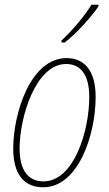

<svg xmlns="http://www.w3.org/2000/svg" viewBox="-20 -783 461 813"><path d="M240 -611 241 -603H254C303 -640 367 -712 397 -756V-763H367C343 -722 289 -656 240 -611ZM163 10C310 10 385 -209 385 -373C385 -480 340 -537 262 -537C108 -537 36 -301 36 -154C36 -45 82 10 163 10ZM164 -15C98 -15 63 -64 63 -154C63 -289 132 -512 260 -512C325 -512 358 -461 358 -373C358 -228 293 -15 164 -15Z"/></svg>

Font: Noto Sans Condensed Thin
Style: Italic
Weight: 100
Width: 3
Italic angle: -12°
Designer: Monotype Design Team
Foundry: Monotype Imaging Inc.
Version: Version 2.013